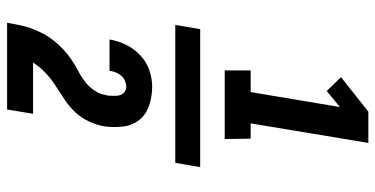

<svg xmlns="http://www.w3.org/2000/svg" viewBox="-278 -610 1056 540"><g transform="rotate(90 250.0 -340.0)"><path d="M178 -444V-517H239L281 -768L236 -731L197 -771L294 -848H382L327 -517H370L371 -444ZM50 -305 62 -375H450L438 -305ZM44 168Q47 151 50.5 133.5Q54 116 60 99.5Q66 83 74.5 67Q83 51 94.5 36.5Q106 22 119.5 9.5Q133 -3 148.5 -13.5Q164 -24 180.5 -32.5Q197 -41 211.5 -52.5Q226 -64 236 -80Q246 -96 248 -113L249 -115Q249 -123 249.5 -132Q250 -141 248 -148.5Q246 -156 239.5 -161.5Q233 -167 224 -167Q216 -167 207.5 -163.5Q199 -160 193 -153Q187 -146 183.5 -137.5Q180 -129 179 -120H91Q95 -144 106 -166.5Q117 -189 135.5 -206.5Q154 -224 177.5 -232Q201 -240 224 -240Q251 -240 276.5 -231.5Q302 -223 317.5 -203.5Q333 -184 336 -157Q339 -130 335 -103Q331 -82 321 -61Q311 -40 295.5 -23.5Q280 -7 260.5 6Q241 19 221.5 31.5Q202 44 185 60Q168 76 156 95H300L288 168Z"/></g></svg>

Font: Iosevka SS18 Heavy
Style: Italic
Weight: 900
Italic angle: -9°
Monospace: yes
Designer: Belleve Invis
Foundry: Belleve Invis
Version: Version 25.1.1; ttfautohint (v1.8.4)